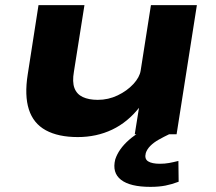

<svg xmlns="http://www.w3.org/2000/svg" viewBox="-20 -523 840 748"><path d="M283 11Q207 11 158.5 -15.5Q110 -42 92.5 -96.5Q75 -151 88 -233L130 -503H309L268 -244Q261 -204 270 -180Q279 -156 302.5 -145Q326 -134 361 -134Q402 -134 438.5 -151.5Q475 -169 499.5 -195.5Q524 -222 528 -248L568 -503H747L668 0H505L522 -106H524Q478 -47 417 -18Q356 11 283 11ZM566 205Q487 205 451.5 177.5Q416 150 429 98Q442 58 482 22.5Q522 -13 596 -44L639 0Q618 10 598.5 21Q579 32 566 45Q553 58 548 73Q542 96 557 105.5Q572 115 603 115Q622 115 638.5 112Q655 109 675 104L676 185Q650 195 624.5 200Q599 205 566 205Z"/></svg>

Font: Nunito Sans 7pt Expanded ExtraBold
Style: Italic
Weight: 800
Width: 7
Italic angle: -9°
Designer: Vernon Adams
Foundry: Vernon Adams
Version: Version 3.101;gftools[0.9.27]